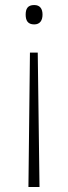

<svg xmlns="http://www.w3.org/2000/svg" viewBox="-20 -558 272 763"><path d="M149 -500C149 -523 139 -538 116 -538C90 -538 82 -523 82 -500C82 -477 90 -461 116 -461C139 -461 149 -477 149 -500ZM99 -349 93 185H137L130 -349Z"/></svg>

Font: Noto Sans Tamil ExtraLight
Style: Regular
Weight: 200
Designer: Jelle Bosma - Monotype Design Team
Foundry: Monotype Imaging Inc.
Version: Version 2.004